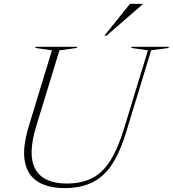

<svg xmlns="http://www.w3.org/2000/svg" viewBox="-20 -955 886 985"><path d="M166 -308Q120.5 -159 162 -86.2Q203.5 -13.5 322 -13.5Q396.5 -13.5 450.5 -40Q504.5 -66.5 544.5 -128.8Q584.5 -191 617 -297.5L739 -697L653.5 -709L655.5 -715H846.5L844.5 -709L755.5 -697L626.5 -274.5Q596.5 -176.5 555.8 -113.5Q515 -50.5 455.5 -20.2Q396 10 310.5 10Q227 10 174 -23Q121 -56 107.5 -126Q94 -196 127.5 -307L246.5 -697L161 -709L163 -715H376L374 -709L285 -697ZM515.5 -772 646.5 -935H711V-932L526.5 -772Z"/></svg>

Font: Newsreader Display ExtraLight
Style: Italic
Weight: 275
Italic angle: -17°
Designer: Hugues Gentile
Foundry: Production Type
Version: Version 1.001